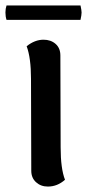

<svg xmlns="http://www.w3.org/2000/svg" viewBox="-38 -673 320 706"><path d="M201 -12Q173 13 138 13Q112 13 94.5 -3Q77 -19 77 -45L76 -383Q76 -460 60 -503Q90 -527 122 -527Q149 -527 166.5 -511.5Q184 -496 184 -469L185 -131Q185 -53 201 -12ZM258 -653Q262 -635 262 -627Q262 -618 258 -600H-14Q-18 -612 -18 -627Q-18 -641 -14 -653Z"/></svg>

Font: Arima Madurai
Style: Bold
Weight: 700
Designer: Joana Correia and Natanael Gama
Foundry: NDISCOVER
Version: Version 1.019